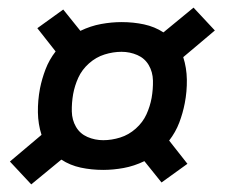

<svg xmlns="http://www.w3.org/2000/svg" viewBox="-20 -577 590 504"><path d="M62 -93 6 -153 89 -223Q80 -251 79.5 -282Q79 -313 85 -345Q90 -370 99.5 -395Q109 -420 126 -442L78 -503L146 -552L191 -496Q218 -509 245.5 -514Q273 -519 299 -519Q330 -519 358 -513Q386 -507 409 -492L488 -557L544 -497L461 -427Q470 -399 470.5 -368Q471 -337 465 -306Q460 -280 450.5 -255Q441 -230 424 -208L472 -147L404 -98L359 -154Q332 -141 304.5 -136Q277 -131 251 -131Q220 -131 192 -137Q164 -143 141 -158ZM251 -209Q273 -209 295.5 -216Q318 -223 336.5 -239.5Q355 -256 364.5 -277Q374 -298 378 -320Q382 -343 381.5 -365.5Q381 -388 370.5 -406Q360 -424 340.5 -432.5Q321 -441 299 -441Q277 -441 254.5 -434Q232 -427 213.5 -410.5Q195 -394 185.5 -373Q176 -352 172 -330Q168 -307 168.5 -284.5Q169 -262 179.5 -244Q190 -226 209.5 -217.5Q229 -209 251 -209Z"/></svg>

Font: Lode Dark Term
Style: Bold Italic
Weight: 700
Italic angle: -11°
Monospace: yes
Designer: Belleve Invis
Foundry: Belleve Invis
Version: Version 29.2.0